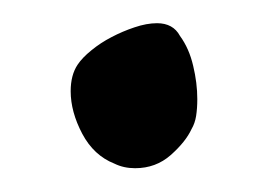

<svg xmlns="http://www.w3.org/2000/svg" viewBox="-20 -134 217 163"><path d="M77.1 4.9Q59.6 -2 49.8 -20.5Q40 -39.1 40 -56.6Q40 -70.3 45.9 -79.1Q49.8 -85 57.6 -91.3Q65.4 -97.7 74.7 -102.5Q84 -107.4 94.2 -110.8Q104.5 -114.3 113.3 -114.3Q127 -114.3 132.8 -103.5Q140.6 -92.8 144 -78.1Q147.5 -63.5 147.5 -49.8Q147.5 -42 146.5 -35.6Q145.5 -29.3 142.6 -24.4Q137.7 -13.7 125 -2.4Q112.3 8.8 94.7 8.8Q85 8.8 77.1 4.9Z"/></svg>

Font: Miniver
Style: Regular
Weight: 400
Designer: Dathan Boardman
Foundry: Open Window
Version: Version 1.000